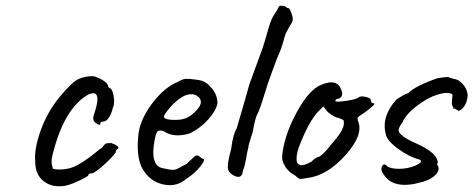

<svg xmlns="http://www.w3.org/2000/svg" viewBox="-20 -660 1654 671"><path d="M331 -229Q331 -220 319.5 -227Q308 -234 306.5 -241Q305 -248 306.5 -254Q308 -260 312 -271Q337 -350 289 -330Q206 -283 166 -128Q158 -100 161 -85.5Q164 -71 166 -70Q180 -66 204 -68.5Q228 -71 249.5 -82.5Q271 -94 291 -109Q311 -124 321 -132.5Q331 -141 337 -144Q346 -158 352.5 -159Q359 -160 369 -160Q393 -152 394 -143Q394 -141 390 -139L385 -134Q389 -126 350 -90Q311 -54 300 -54Q289 -54 289 -48Q289 -44 258.5 -29.5Q228 -15 209 -11Q164 -3 133.5 -26Q103 -49 103 -96Q99 -140 122.5 -205Q146 -270 189.5 -322.5Q233 -375 256 -384.5Q279 -394 305 -394Q323 -390 340.5 -379Q358 -368 358 -357L363 -352Q372 -352 377 -325Q382 -298 374 -282Q370 -263 360.5 -249Q351 -235 341 -235Q331 -235 331 -229Z M553 -250Q557 -242 585 -241Q613 -240 630 -247Q647 -254 664.5 -272Q682 -290 682 -303.5Q682 -317 668 -325.5Q654 -334 635 -329Q616 -324 596 -306Q576 -288 563 -270.5Q550 -253 553 -250ZM635 -90Q642 -96 652.5 -106.5Q663 -117 668 -117Q673 -117 678.5 -112Q684 -107 686 -106Q702 -106 681.5 -80Q661 -54 631 -35Q599 -7 555.5 -14.5Q512 -22 486 -58Q455 -97 463 -183Q467 -239 511 -297.5Q555 -356 604 -375Q618 -384 630 -384.5Q642 -385 670.5 -381Q699 -377 715 -357Q740 -332 740 -299Q736 -275 709 -244Q682 -213 644 -194Q588 -177 553 -201Q535 -208 528.5 -198Q522 -188 517 -148Q509 -79 550 -72Q554 -71 562 -69.5Q570 -68 572.5 -67.5Q575 -67 581 -66.5Q587 -66 591 -67Q599 -69 606.5 -73.5Q614 -78 618 -80Q626 -84 628.5 -85.5Q631 -87 631.5 -87Q632 -87 633.5 -88Q635 -89 635 -90Z M978 -542Q965 -494 956 -474Q947 -454 944.5 -446Q942 -438 930 -407Q918 -376 902.5 -325Q887 -274 879.5 -261.5Q872 -249 863 -198Q848 -153 848 -145Q845 -135 840 -105.5Q835 -76 829 -64Q826 -31 796 -47Q776 -58 776 -77Q776 -96 788 -140Q794 -189 807 -211Q848 -350 851 -364Q860 -390 876 -432.5Q892 -475 897.5 -491Q903 -507 914.5 -548Q926 -589 934 -602Q949 -625 954 -635Q955 -641 966.5 -640Q978 -639 984 -632Q991 -634 997 -618.5Q1003 -603 1003 -594Q1003 -585 998.5 -578.5Q994 -572 978 -542Z M1164 -248Q1151 -248 1126 -268L1110 -288L1093 -271Q1069 -247 1044 -192.5Q1019 -138 1017 -116Q1015 -94 1020.5 -88.5Q1026 -83 1034.5 -82.5Q1043 -82 1067 -94Q1080 -107 1088 -110Q1103 -110 1144 -163Q1188 -212 1181 -238Q1181 -241 1174 -243.5Q1167 -246 1164 -248ZM1276 -310Q1276 -299 1286 -299Q1297 -298 1256 -268Q1231 -252 1230 -248.5Q1229 -245 1231 -238Q1252 -190 1187.5 -118Q1123 -46 1054 -38Q1033 -34 1027.5 -35Q1022 -36 1011 -47Q989 -58 976.5 -78.5Q964 -99 966 -115Q973 -187 1017.5 -268.5Q1062 -350 1106 -365Q1154 -384 1169.5 -353.5Q1185 -323 1163 -315Q1152 -315 1152 -306Q1159 -303 1193 -308Q1227 -313 1235 -321Q1243 -325 1259.5 -321Q1276 -317 1276 -310Z M1545 -391Q1564 -384 1568 -384Q1587 -381 1601.5 -361Q1616 -341 1614 -322Q1612 -303 1602.5 -288.5Q1593 -274 1580 -272Q1586 -272 1568 -281L1565 -279Q1565 -283 1561.5 -289.5Q1558 -296 1560 -312.5Q1562 -329 1560.5 -331Q1559 -333 1546 -335Q1533 -337 1506.5 -328.5Q1480 -320 1454 -302Q1402 -268 1385 -230Q1373 -213 1373 -205Q1373 -186 1435 -158.5Q1497 -131 1508 -102Q1512 -90 1507 -85Q1508 -84 1509 -83Q1520 -65 1499.5 -46.5Q1479 -28 1443 -21Q1419 -14 1394 -14Q1344 -14 1321 -50Q1308 -67 1315.5 -79.5Q1323 -92 1334 -78Q1348 -70 1375 -70Q1402 -70 1429 -80Q1461 -94 1447 -102Q1409 -112 1370.5 -140.5Q1332 -169 1328 -192Q1312 -253 1366 -313Q1396 -332 1405 -334V-333Q1431 -360 1510 -387Q1540 -391 1545 -391Z"/></svg>

Font: Caveat
Style: Regular
Weight: 400
Designer: Pablo Impallari
Foundry: Creative Lab NY
Version: Version 1.096; ttfautohint (v1.3)